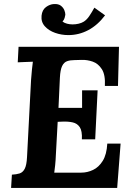

<svg xmlns="http://www.w3.org/2000/svg" viewBox="-20 -932 663 952"><path d="M570 -700 565 -506H500Q503 -561 485 -589Q467 -617 439.5 -626.5Q412 -636 385 -635L349 -634Q328 -634 312.5 -628.5Q297 -623 288 -604.5Q279 -586 277 -547L270 -397H387Q387 -411 387 -426.5Q387 -442 387 -457Q387 -472 387 -484H464L452 -241H386Q388 -283 375.5 -301.5Q363 -320 341 -325Q319 -330 292 -329L266 -328L257 -164Q256 -137 253.5 -113Q251 -89 249 -76H383Q413 -76 441.5 -89.5Q470 -103 489.5 -134.5Q509 -166 512 -220H578L561 0H35L39 -66Q61 -67 77 -72Q93 -77 102.5 -95Q112 -113 114 -153L134 -536Q136 -563 138.5 -588Q141 -613 143 -626Q127 -625 103 -624.5Q79 -624 68 -623L72 -700ZM319 -758Q285 -758 253.5 -769Q222 -780 202.5 -801.5Q183 -823 186 -854Q189 -883 208 -897Q227 -911 248 -912Q270 -913 282 -903.5Q294 -894 299 -881.5Q304 -869 304 -859Q303 -853 300.5 -843.5Q298 -834 290 -825Q299 -818 312.5 -814.5Q326 -811 340 -811Q355 -811 370 -814.5Q385 -818 396 -825Q411 -835 422.5 -852Q434 -869 448 -894L501 -856Q464 -807 417.5 -782.5Q371 -758 319 -758Z"/></svg>

Font: Lora Italic
Style: Italic
Weight: 400
Italic angle: -3°
Designer: Olga Karpushina, Alexei Vanyashin (Cyrillic)
Foundry: Cyreal
Version: Version 2.210; ttfautohint (v1.8.1.43-b0c9)